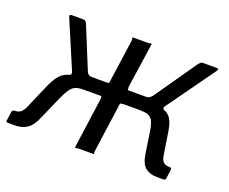

<svg xmlns="http://www.w3.org/2000/svg" viewBox="-95 -679 985 827"><g transform="rotate(20 397.5 -265.5)"><path d="M7 0Q2 0 -0.5 -2Q-3 -4 -2 -8L4 -49Q5 -54 7.5 -56.5Q10 -59 15 -59Q33 -59 43 -67Q53 -75 62 -95L109 -204Q123 -236 138 -255Q153 -274 175 -282Q197 -290 232 -291L253 -309H341Q348 -308 352 -310Q356 -312 357 -309L386 -514Q386 -522 385 -526Q384 -530 388 -530H456Q463 -530 467 -532Q471 -534 472 -530L442 -324Q442 -318 443 -313.5Q444 -309 441 -309H543L566 -291Q618 -290 639.5 -270.5Q661 -251 668 -204L685 -95Q689 -74 699 -66.5Q709 -59 727 -59Q736 -59 735 -50L729 -8Q729 -4 725.5 -2Q722 0 717 0H691Q657 0 636.5 -16Q616 -32 609 -75L594 -175Q589 -207 580.5 -222Q572 -237 558 -241.5Q544 -246 521 -246H448Q441 -246 437 -244Q433 -242 432 -246L400 -16Q399 -9 400 -4.5Q401 0 398 0H329Q323 0 319 2Q315 4 314 0L346 -230Q347 -238 345.5 -242Q344 -246 348 -246H263Q242 -246 228 -240.5Q214 -235 203 -219.5Q192 -204 179 -175L135 -75Q118 -32 94.5 -16Q71 0 38 0ZM277 -276 183 -284Q191 -287 192 -292Q193 -297 190 -303L99 -517Q93 -530 107 -530H157Q165 -530 169 -527Q173 -524 176 -517L252 -331Q257 -318 263 -313.5Q269 -309 280 -309ZM519 -276 522 -309Q537 -309 544 -314Q551 -319 559 -331L689 -518Q693 -523 697.5 -526.5Q702 -530 709 -530H770Q783 -530 775 -518L618 -299Q613 -293 614 -288.5Q615 -284 620 -281Z"/></g></svg>

Font: Libre Franklin
Style: Italic
Weight: 400
Italic angle: -8°
Designer: Pablo Impallari, Rodrigo Fuenzalida, Nhung Nguyen
Foundry: Impallari Type
Version: Version 3.000